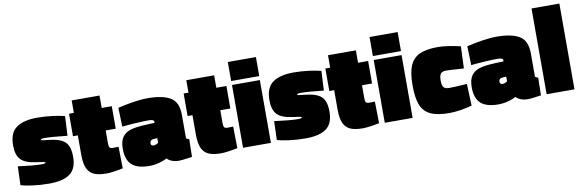

<svg xmlns="http://www.w3.org/2000/svg" viewBox="-50 -1099 4604 1521"><g transform="rotate(-10 2252.0 -338.5)"><path d="M22 -14 27 -165Q156 -148 214 -148Q233 -148 240.5 -150Q248 -152 248 -157Q248 -161 230 -164Q212 -167 175 -172Q90 -183 54.5 -219.5Q19 -256 19 -334Q19 -436 77.5 -477Q136 -518 243 -518Q307 -518 368 -510Q429 -502 465 -492L457 -335Q333 -349 275 -349Q258 -349 250.5 -347Q243 -345 243 -341Q243 -337 254.5 -334.5Q266 -332 308 -328Q370 -321 405.5 -303.5Q441 -286 456.5 -252.5Q472 -219 472 -163Q472 -69 417.5 -28Q363 13 250 13Q179 13 116.5 4.5Q54 -4 22 -14Z M538 -168V-324H499V-505H538V-605H762V-505H843V-324H762V-220Q762 -195 768.5 -186.5Q775 -178 795 -178L840 -179L843 -5Q811 2 773 7.5Q735 13 711 13Q648 13 611 -3Q574 -19 556 -58Q538 -97 538 -168Z M870 -157Q870 -220 895 -253Q920 -286 964.5 -298Q1009 -310 1082 -313L1154 -316V-325Q1154 -344 1111 -344Q1066 -344 1004 -340Q942 -336 897 -331L892 -483Q943 -496 1010.5 -507Q1078 -518 1133 -518Q1254 -518 1316 -480.5Q1378 -443 1378 -342V-152Q1382 -149 1389 -146Q1396 -143 1402 -141L1399 1Q1317 13 1296 13Q1259 13 1233.5 2Q1208 -9 1199 -22Q1175 -9 1135.5 2Q1096 13 1055 13Q960 13 915 -27.5Q870 -68 870 -157ZM1154 -156V-193L1120 -191Q1108 -190 1101 -182.5Q1094 -175 1094 -163Q1094 -141 1116 -141Q1126 -141 1137 -146Q1148 -151 1154 -156Z M1460 -168V-324H1421V-505H1460V-605H1684V-505H1765V-324H1684V-220Q1684 -195 1690.5 -186.5Q1697 -178 1717 -178L1762 -179L1765 -5Q1733 2 1695 7.5Q1657 13 1633 13Q1570 13 1533 -3Q1496 -19 1478 -58Q1460 -97 1460 -168Z M1809 -690H2035V-537H1809ZM1810 -505H2034V0H1810Z M2084 -14 2089 -165Q2218 -148 2276 -148Q2295 -148 2302.5 -150Q2310 -152 2310 -157Q2310 -161 2292 -164Q2274 -167 2237 -172Q2152 -183 2116.5 -219.5Q2081 -256 2081 -334Q2081 -436 2139.5 -477Q2198 -518 2305 -518Q2369 -518 2430 -510Q2491 -502 2527 -492L2519 -335Q2395 -349 2337 -349Q2320 -349 2312.5 -347Q2305 -345 2305 -341Q2305 -337 2316.5 -334.5Q2328 -332 2370 -328Q2432 -321 2467.5 -303.5Q2503 -286 2518.5 -252.5Q2534 -219 2534 -163Q2534 -69 2479.5 -28Q2425 13 2312 13Q2241 13 2178.5 4.5Q2116 -4 2084 -14Z M2600 -168V-324H2561V-505H2600V-605H2824V-505H2905V-324H2824V-220Q2824 -195 2830.5 -186.5Q2837 -178 2857 -178L2902 -179L2905 -5Q2873 2 2835 7.5Q2797 13 2773 13Q2710 13 2673 -3Q2636 -19 2618 -58Q2600 -97 2600 -168Z M2949 -690H3175V-537H2949ZM2950 -505H3174V0H2950Z M3218 -253Q3218 -355 3243 -412.5Q3268 -470 3322 -494Q3376 -518 3468 -518Q3506 -518 3557 -510Q3608 -502 3649 -492L3642 -315Q3525 -323 3501 -323Q3469 -323 3456.5 -307.5Q3444 -292 3444 -253Q3444 -213 3456.5 -198Q3469 -183 3501 -183Q3539 -183 3644 -190L3651 -15Q3615 -4 3563.5 4.5Q3512 13 3468 13Q3370 13 3316 -13.5Q3262 -40 3240 -97Q3218 -154 3218 -253Z M3677 -157Q3677 -220 3702 -253Q3727 -286 3771.5 -298Q3816 -310 3889 -313L3961 -316V-325Q3961 -344 3918 -344Q3873 -344 3811 -340Q3749 -336 3704 -331L3699 -483Q3750 -496 3817.5 -507Q3885 -518 3940 -518Q4061 -518 4123 -480.5Q4185 -443 4185 -342V-152Q4189 -149 4196 -146Q4203 -143 4209 -141L4206 1Q4124 13 4103 13Q4066 13 4040.5 2Q4015 -9 4006 -22Q3982 -9 3942.5 2Q3903 13 3862 13Q3767 13 3722 -27.5Q3677 -68 3677 -157ZM3961 -156V-193L3927 -191Q3915 -190 3908 -182.5Q3901 -175 3901 -163Q3901 -141 3923 -141Q3933 -141 3944 -146Q3955 -151 3961 -156Z M4252 -690H4476V0H4252Z"/></g></svg>

Font: Cairo Black
Style: Regular
Weight: 900
Designer: Mohamed Gaber, Accademia di Belle Arti di Urbino and others
Foundry: Kief Type Foundry, Accademia di Belle Arti di Urbino and others
Version: Version 3.011